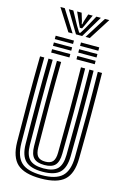

<svg xmlns="http://www.w3.org/2000/svg" viewBox="-167 -1237 863 1320"><g transform="rotate(15 264.0 -577.0)"><path d="M264.2 10Q147.2 10 96 -36.8Q44.8 -83.5 43.2 -191Q41.2 -333.2 41 -487.1Q40.8 -641 43.2 -800H73.2Q71 -653.5 71.1 -497.8Q71.2 -342 73.2 -191.5Q74.5 -96.5 118.8 -55.2Q163 -14 264.2 -14Q365 -14 409 -55.2Q453 -96.5 454.2 -191.5Q456.2 -342.8 456.4 -496.4Q456.5 -650 454.2 -800H484.2Q488.8 -496.2 484.2 -191Q482.8 -83.5 431.8 -36.8Q380.8 10 264.2 10ZM264.2 -38Q179.2 -38 141.9 -73.8Q104.5 -109.5 103.2 -191.8Q98.8 -501.5 103.2 -800H133.2Q131 -649.8 131.1 -497.4Q131.2 -345 133.2 -192.2Q134.2 -122.5 164.6 -92.2Q195 -62 264.2 -62Q333 -62 363.1 -92.2Q393.2 -122.5 394.2 -192.2Q396.2 -343.2 396.4 -496.6Q396.5 -650 394.2 -800H424.2Q428.8 -493.5 424.2 -191.8Q423.2 -109.5 386 -73.8Q348.8 -38 264.2 -38ZM264.2 -86Q211 -86 187.5 -110.8Q164 -135.5 163.2 -192.8Q158.8 -500.8 163.2 -800H193.2Q191 -653.5 191.1 -498.1Q191.2 -342.8 193.2 -193Q193.8 -148.5 210.4 -129.2Q227 -110 264.2 -110Q301.2 -110 317.5 -129.2Q333.8 -148.5 334.2 -193Q336.2 -344.2 336.4 -497Q336.5 -649.8 334.2 -800H364.2Q368.8 -493.2 364.2 -192.8Q363.5 -135.5 340.2 -110.8Q317 -86 264.2 -86ZM290.2 -941V-965H420.2V-941ZM110.2 -941V-965H240.2V-941ZM110.2 -893V-917H240.2V-893ZM290.2 -893V-917H420.2V-893ZM110.2 -845V-869H240.2V-845ZM290.2 -845V-869H420.2V-845ZM90.5 -1164H121.5L218.5 -1010H188.5ZM150.5 -1164H182.5L235.2 -1068.2L260.5 -1027.5H268.5L293.8 -1068L346.5 -1164H378.5L286.5 -1010H242.5ZM209.5 -1164H241.5L258.2 -1109.5L262.5 -1087.8H266.5L271 -1109.5L288.5 -1164H320.5L288.2 -1093.2L272.5 -1060.5H256.5L241 -1093.2ZM407.5 -1164H438.5L340.5 -1010H310.5Z"/></g></svg>

Font: Big Shoulders Inline Text Black
Style: Regular
Weight: 900
Designer: Patric King
Foundry: XO Type Co
Version: Version 1.000